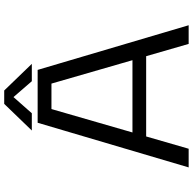

<svg xmlns="http://www.w3.org/2000/svg" viewBox="-22 -872 895 890"><g transform="rotate(-90 425.0 -427.5)"><path d="M573.5 -727H493L419.5 -812L344.5 -727H264.5L388 -855H450ZM666 0 609 -197H237L180 0H93.5L300.5 -700H545.5L752.5 0ZM364 -636 255.5 -260.5H590.5L482 -636Z"/></g></svg>

Font: League Mono Wide Light
Style: Regular
Weight: 300
Width: 8
Designer: Tyler Finck
Foundry: The League of Moveable Type / Tyler Finck
Version: Version 2.210